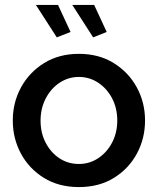

<svg xmlns="http://www.w3.org/2000/svg" viewBox="-20 -751 642 781"><path d="M301 10Q219 10 158.5 -27.5Q98 -65 65 -126.5Q32 -188 32 -261Q32 -334 65.5 -395.5Q99 -457 159.5 -494.5Q220 -532 301 -532Q382 -532 442.5 -494.5Q503 -457 536.5 -395.5Q570 -334 570 -261Q570 -188 537 -126.5Q504 -65 443.5 -27.5Q383 10 301 10ZM145 -260Q145 -210 166 -170Q187 -130 222 -107Q257 -84 301 -84Q344 -84 379.5 -107.5Q415 -131 436 -171Q457 -211 457 -261Q457 -311 436 -351Q415 -391 379.5 -414.5Q344 -438 301 -438Q258 -438 222.5 -414.5Q187 -391 166 -350.5Q145 -310 145 -260ZM274 -731H363L414 -621L359 -599ZM126 -731H216L267 -621L211 -599Z"/></svg>

Font: Raleway SemiBold
Style: Regular
Weight: 600
Designer: Matt McInerney, Pablo Impallari, Rodrigo Fuenzalida
Foundry: Matt McInerney, Pablo Impallari, Rodrigo Fuenzalida
Version: Version 4.026